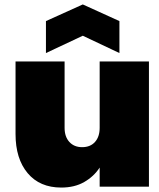

<svg xmlns="http://www.w3.org/2000/svg" viewBox="-20 -841 716 865"><path d="M651 -564V0H429V-86Q403 -46 359.5 -21Q316 4 256 4Q159 4 104.5 -61Q50 -126 50 -237V-564H271V-265Q271 -225 292.5 -201.5Q314 -178 350 -178Q387 -178 408 -201.5Q429 -225 429 -265V-564ZM353 -680 187 -602V-746L353 -821L518 -746V-602Z"/></svg>

Font: Poppins Black A&M
Style: Regular
Weight: 900
Designer: Ninad Kale (Devanagari), Jonny Pinhorn (Latin)
Foundry: Indian Type Foundry
Version: 4.004